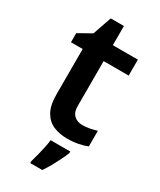

<svg xmlns="http://www.w3.org/2000/svg" viewBox="-220 -732 851 1023"><g transform="rotate(30 205.0 -220.0)"><path d="M293 -93Q317 -93 339 -97.5Q361 -102 381 -108V-12Q360 -3 328 3.5Q296 10 260 10Q213 10 175.5 -5.5Q138 -21 115.5 -59.5Q93 -98 93 -166V-445H21V-501L101 -546L141 -661H222V-543H376V-445H222V-167Q222 -130 242 -111.5Q262 -93 293 -93ZM309 71Q301 91 288.5 116.5Q276 142 261 169Q246 196 229 221H155V208Q161 189 167.5 163Q174 137 180 109.5Q186 82 188 61H309Z"/></g></svg>

Font: Noto Sans Adlam SemiBold
Style: Regular
Weight: 600
Version: Version 3.001